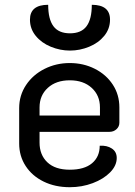

<svg xmlns="http://www.w3.org/2000/svg" viewBox="-20 -772 563 801"><path d="M60 -173V-321Q60 -374 88.5 -417Q117 -460 165.5 -484.5Q214 -509 271 -509Q328 -509 375.5 -485Q423 -461 450.5 -419Q478 -377 478 -324V-260Q478 -244 466 -233Q454 -222 437 -222H145V-177Q145 -126 177.5 -95Q210 -64 271 -64Q332 -64 364 -91Q396 -118 396 -164Q426 -166 446.5 -152.5Q467 -139 467 -113Q467 -81 439.5 -53Q412 -25 367 -8Q322 9 271 9Q210 9 162 -14.5Q114 -38 87 -79.5Q60 -121 60 -173ZM397 -290V-324Q397 -374 362.5 -405.5Q328 -437 271 -437Q214 -437 179.5 -405.5Q145 -374 145 -324V-290ZM105 -690Q105 -752 181 -752Q181 -692 203 -662.5Q225 -633 272 -633Q319 -633 341 -662.5Q363 -692 363 -752Q439 -752 439 -690Q439 -652 415 -622.5Q391 -593 352 -577Q313 -561 272 -561Q231 -561 192 -577Q153 -593 129 -622.5Q105 -652 105 -690Z"/></svg>

Font: K2D
Style: Regular
Weight: 400
Version: Version 1.000; ttfautohint (v1.6)